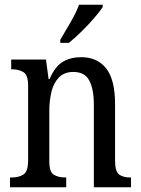

<svg xmlns="http://www.w3.org/2000/svg" viewBox="-20 -786 594 806"><path d="M22 0V-41H30Q59 -41 78.5 -53.5Q98 -66 98 -113V-427Q98 -471 78.5 -483Q59 -495 32 -495H27V-536H173L184 -454H188Q211 -507 243.5 -526.5Q276 -546 321 -546Q388 -546 425.5 -499Q463 -452 463 -349V-113Q463 -66 480 -53.5Q497 -41 526 -41H530V0H374V-346Q374 -411 355 -447.5Q336 -484 288 -484Q250 -484 227.5 -461Q205 -438 196 -400.5Q187 -363 187 -321V-108Q187 -64 206 -52.5Q225 -41 253 -41H258V0ZM233 -619Q254 -654 276.5 -693Q299 -732 312 -766H411V-756Q400 -739 376 -711Q352 -683 323 -654.5Q294 -626 269 -606H233Z"/></svg>

Font: Noto Serif Georgian Condensed
Style: Regular
Weight: 400
Width: 3
Designer: Monotype Design Team, Akaki Razmadze
Foundry: Google LLC
Version: Version 2.003; ttfautohint (v1.8.4.7-5d5b)